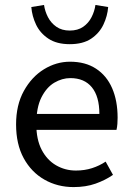

<svg xmlns="http://www.w3.org/2000/svg" viewBox="-20 -749 536 781"><path d="M279.4 12Q213.8 12 160.7 -18.3Q107.5 -48.6 76.4 -105.5Q45.4 -162.5 45.4 -242.9Q45.4 -322.1 77.1 -379.2Q108.7 -436.4 158.8 -467.2Q208.8 -498 264.9 -498Q327.3 -498 370.5 -469.7Q413.8 -441.5 436.1 -390.3Q458.4 -339.2 458.4 -270Q458.4 -257.5 457.5 -245.2Q456.6 -232.9 453.9 -220.8H104.3V-285.6H384.2Q384.2 -356.4 353.7 -393.9Q323.1 -431.3 266.1 -431.3Q232.7 -431.3 201 -412.7Q169.3 -394 148.5 -352.8Q127.7 -311.5 127.7 -243.7Q127.7 -181.8 149.4 -139.9Q171.2 -98 208.1 -76.6Q244.9 -55.3 288.7 -55.3Q324.2 -55.3 354.4 -65Q384.7 -74.8 409.7 -91.6L439.6 -37.7Q408.3 -16 368.7 -2Q329.1 12 279.4 12ZM263.7 -569.3Q210.7 -569.3 177 -591.7Q143.2 -614.1 126.7 -648.8Q110.3 -683.5 107.4 -720.4L159.1 -728.8Q162.8 -703.1 175.1 -679.2Q187.5 -655.3 209.5 -640Q231.5 -624.7 263.7 -624.7Q296.5 -624.7 318.4 -640Q340.3 -655.3 352.4 -679.2Q364.6 -703.1 368.2 -728.8L420 -720.4Q417.1 -683.5 400.6 -648.8Q384.1 -614.1 350.9 -591.7Q317.6 -569.3 263.7 -569.3Z"/></svg>

Font: Source Sans 3 VF
Style: Regular
Weight: 200
Designer: Paul D. Hunt
Foundry: Adobe
Version: Version 3.046;hotconv 1.0.118;makeotfexe 2.5.65603